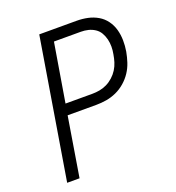

<svg xmlns="http://www.w3.org/2000/svg" viewBox="-133 -841 866 947"><g transform="rotate(-20 300.0 -367.5)"><path d="M58 0 179 -735H375Q405 -735 433 -729Q461 -723 485 -709Q509 -695 525.5 -672.5Q542 -650 549.5 -623Q557 -596 557.5 -566.5Q558 -537 553 -508Q548 -481 539.5 -455Q531 -429 515.5 -405.5Q500 -382 478 -363Q456 -344 430.5 -332.5Q405 -321 378 -316.5Q351 -312 324 -312H174L123 0ZM184 -370H325Q344 -370 363.5 -373.5Q383 -377 401.5 -386Q420 -395 436 -409.5Q452 -424 463 -441.5Q474 -459 480 -478.5Q486 -498 489 -517Q493 -537 493 -557Q493 -577 488.5 -595.5Q484 -614 474.5 -630.5Q465 -647 449 -657.5Q433 -668 414.5 -672.5Q396 -677 376 -677H235Z"/></g></svg>

Font: Iosevka Light Extended
Style: Italic
Weight: 300
Width: 7
Italic angle: -9°
Monospace: yes
Designer: Belleve Invis
Foundry: Belleve Invis
Version: Version 32.5.0; ttfautohint (v1.8.4)